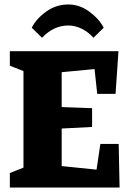

<svg xmlns="http://www.w3.org/2000/svg" viewBox="-20 -839 581 859"><path d="M24 0V-65L85 -89V-521L24 -545V-610H510L497 -419H415L403 -530L256 -516V-360L392 -355V-271L256 -264V-96L412 -80L429 -195H511L515 0ZM286 -819Q336 -819 379.5 -787Q423 -755 444 -715L398 -670Q375 -696 345.5 -710.5Q316 -725 286 -725Q220 -725 168 -670L122 -715Q142 -755 186.5 -787Q231 -819 286 -819Z"/></svg>

Font: Grenze ExtraBold
Style: Regular
Weight: 800
Designer: Renata Polastri
Foundry: Omnibus-Type
Version: Version 1.002; ttfautohint (v1.8)